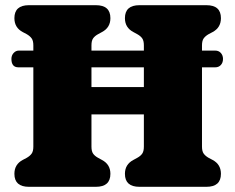

<svg xmlns="http://www.w3.org/2000/svg" viewBox="-20 -720 907 740"><path d="M332.5 -155Q332.5 -137 338.8 -128Q345 -119 357.5 -112L373 -103.5Q405.5 -86.5 405.5 -50Q405.5 0 349.5 0H91.5Q35.5 0 35.5 -50Q35.5 -86.5 67.5 -103.5L83.5 -112Q95.5 -119 102 -128Q108.5 -137 108.5 -155V-460.5H51Q24 -460.5 24 -493Q24 -506.5 32.5 -515.8Q41 -525 52.5 -525H108.5V-545Q108.5 -563 102 -572Q95.5 -581 83.5 -588L67.5 -596.5Q35.5 -613.5 35.5 -650Q35.5 -700 91.5 -700H349.5Q405.5 -700 405.5 -650Q405.5 -613.5 373 -596.5L357.5 -588Q345 -581 338.8 -572Q332.5 -563 332.5 -545V-525H534.5V-545Q534.5 -563 528.2 -572Q522 -581 509.5 -588L494 -596.5Q461.5 -613.5 461.5 -650Q461.5 -700 517.5 -700H775.5Q831.5 -700 831.5 -650Q831.5 -613.5 799.5 -596.5L783.5 -588Q771.5 -581 765 -572Q758.5 -563 758.5 -545V-525H809.5Q823 -525 831.2 -515.8Q839.5 -506.5 839.5 -493Q839.5 -478.5 831.2 -469.5Q823 -460.5 809.5 -460.5H758.5V-155Q758.5 -137 765 -128Q771.5 -119 783.5 -112L799.5 -103.5Q831.5 -86.5 831.5 -50Q831.5 0 775.5 0H517.5Q461.5 0 461.5 -50Q461.5 -86.5 494 -103.5L509.5 -112Q522 -119 528.2 -128Q534.5 -137 534.5 -155V-279H332.5ZM332.5 -384.5H534.5V-460.5H332.5Z"/></svg>

Font: Fraunces 72pt SuperSoft Black
Style: Regular
Weight: 900
Version: Version 1.000;[0bf87f6ff]